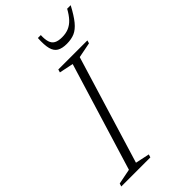

<svg xmlns="http://www.w3.org/2000/svg" viewBox="-288 -945 1020 1020"><g transform="rotate(-45 221.5 -435.5)"><path d="M254 -642.5 174.5 -659 179.5 -676H398L393 -659L306.5 -642L121 -34L200.5 -17L195 0H-23.5L-18 -17L68 -34ZM315 -782.5Q343.5 -782.5 365.5 -791.8Q387.5 -801 405.8 -820.5Q424 -840 441 -871H467.5Q440 -819 416.5 -790.5Q393 -762 367.8 -751Q342.5 -740 308 -740Q273.5 -740 253.2 -751.8Q233 -763.5 225.5 -792Q218 -820.5 221 -871H243Q241.5 -840 247.8 -820.2Q254 -800.5 270.2 -791.5Q286.5 -782.5 315 -782.5Z"/></g></svg>

Font: Newsreader 16pt 16pt Light
Style: Italic
Weight: 300
Italic angle: -17°
Version: Version 1.003